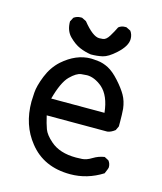

<svg xmlns="http://www.w3.org/2000/svg" viewBox="-104 -746 709 839"><g transform="rotate(15 250.0 -326.0)"><path d="M292 16Q172 16 106 -68Q47 -141 47 -247Q47 -256 49 -287.5Q51 -319 69.5 -365Q88 -411 122 -442Q183 -496 250 -496Q259 -496 282.5 -493.5Q306 -491 330 -478.5Q354 -466 381.5 -435.5Q409 -405 423.5 -379.5Q438 -354 442 -320Q444 -294 444 -262V-241L435 -222Q417 -208 401 -206H127Q135 -171 143.5 -147.5Q152 -124 182 -98Q224 -61 298 -61Q306 -61 325.5 -62Q345 -63 368.5 -77.5Q392 -92 419 -96L438 -86Q448 -74 448 -57Q448 -52 437 -27Q369 16 292 16ZM368 -282Q360 -358 321 -392Q286 -421 252 -421Q248 -421 226.5 -419Q205 -417 176.5 -388.5Q148 -360 127 -282ZM244 -513Q217 -517 192.5 -527.5Q168 -538 143.5 -562.5Q119 -587 119 -629L129 -648Q143 -658 160 -658H166L186 -648Q232 -591 261 -591Q262 -591 277 -592Q292 -593 305.5 -615Q319 -637 329 -658Q341 -668 358 -668H364L384 -658Q395 -643 395 -623Q395 -591 354 -554Q321 -524 296.5 -518.5Q272 -513 244 -513Z"/></g></svg>

Font: Xiaolai Mono SC
Style: Regular
Weight: 400
Monospace: yes
Designer: LXGW / Nozomi Seto
Version: Version 3.113;September 30, 2024